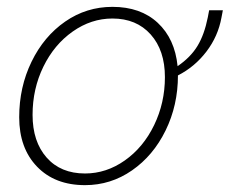

<svg xmlns="http://www.w3.org/2000/svg" viewBox="-20 -530 670 560"><path d="M630 -500 626 -479Q616 -424 582 -379.5Q548 -335 499 -310Q499 -223 463 -149.5Q427 -76 365 -33Q303 10 228 10Q140 10 88 -44Q36 -98 36 -188Q36 -276 72 -350Q108 -424 170 -467Q232 -510 308 -510Q390 -510 440 -463.5Q490 -417 498 -337Q536 -363 556 -396Q576 -429 586 -479L590 -500ZM461 -305Q461 -383 419.5 -429.5Q378 -476 308 -476Q246 -476 192 -438Q138 -400 106.5 -335.5Q75 -271 75 -195Q75 -117 116 -70.5Q157 -24 228 -24Q290 -24 344 -62Q398 -100 429.5 -165Q461 -230 461 -305Z"/></svg>

Font: Sarabun Thin
Style: Italic
Weight: 250
Italic angle: -10°
Designer: Suppakit Chalermlarp | Katatrad Co.,Ltd.
Foundry: Cadson Demak Co.,Ltd.
Version: Version 1.000; ttfautohint (v1.6)